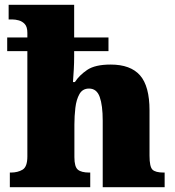

<svg xmlns="http://www.w3.org/2000/svg" viewBox="-20 -780 731 800"><path d="M21 0V-61H25Q54 -61 74 -73Q94 -85 94 -128V-567H10V-624H94V-643Q94 -668 83.5 -679.5Q73 -691 58.5 -695Q44 -699 31 -699H16V-760H289V-624H432V-567H289V-544Q289 -518 287.5 -491Q286 -464 284 -438H292Q310 -466 343 -488.5Q376 -511 441 -511Q524 -511 563.5 -466Q603 -421 603 -320V-131Q603 -85 615.5 -73Q628 -61 662 -61H666V0H408V-277Q408 -341 395.5 -376Q383 -411 351 -411Q324 -411 311 -388Q298 -365 294 -330.5Q290 -296 290 -261V-125Q290 -85 304.5 -73Q319 -61 352 -61H356V0Z"/></svg>

Font: Noto Serif Myanmar Black
Style: Regular
Weight: 900
Designer: Ben Mitchell and the Monotype Design Team
Foundry: Monotype Imaging Inc.
Version: Version 2.106; ttfautohint (v1.8.4.7-5d5b)